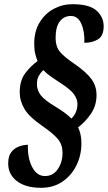

<svg xmlns="http://www.w3.org/2000/svg" viewBox="-20 -780 514 915"><path d="M176 115Q102 115 60.5 83Q19 51 19 -1Q19 -37 34.5 -56Q50 -75 72 -82.5Q94 -90 113 -90Q111 -26 133.5 16.5Q156 59 194 59Q233 59 255.5 26Q278 -7 278 -52Q278 -90 256.5 -116.5Q235 -143 180 -181Q119 -223 96.5 -261Q74 -299 74 -340Q74 -397 101 -432Q128 -467 159 -489Q153 -503 148 -523.5Q143 -544 143 -571Q143 -631 169 -673.5Q195 -716 236.5 -738Q278 -760 326 -760Q406 -760 440 -729.5Q474 -699 474 -655Q474 -609 447 -592.5Q420 -576 382 -576Q384 -630 367.5 -667Q351 -704 318 -704Q285 -704 265 -678Q245 -652 245 -599Q245 -559 264.5 -534.5Q284 -510 333 -477Q391 -437 415.5 -403.5Q440 -370 440 -327Q440 -277 413.5 -238Q387 -199 352 -173Q359 -160 363.5 -140.5Q368 -121 368 -97Q368 -40 344 8.5Q320 57 277 86Q234 115 176 115ZM320 -215Q349 -242 349 -285Q349 -307 333.5 -329.5Q318 -352 272 -382Q247 -398 225.5 -413Q204 -428 186 -446Q173 -433 164.5 -418Q156 -403 156 -379Q156 -350 174 -326.5Q192 -303 242 -273Q264 -260 285.5 -244.5Q307 -229 320 -215Z"/></svg>

Font: Noto Serif ExtraCondensed ExtraBold
Style: Italic
Weight: 800
Width: 2
Italic angle: -12°
Designer: Monotype Design Team
Foundry: Monotype Imaging Inc.
Version: Version 2.013